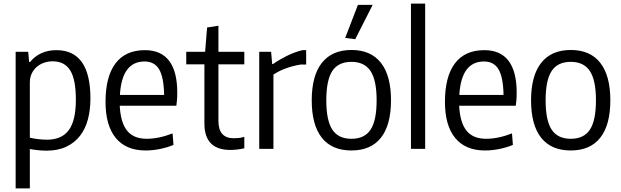

<svg xmlns="http://www.w3.org/2000/svg" viewBox="-20 -828 3457 1068"><path d="M67 -540H137L142 -483H147Q173 -515 210 -532Q247 -549 294 -549Q388 -549 435.5 -482Q483 -415 483 -280Q483 -217 469 -164Q455 -111 425 -72.5Q395 -34 349 -12Q303 10 240 10Q216 10 192 7.5Q168 5 146 1V220H67ZM242 -51Q323 -51 362.5 -104Q402 -157 402 -274Q402 -386 370.5 -436.5Q339 -487 273 -487Q248 -487 225 -479Q202 -471 184.5 -456Q167 -441 156.5 -419Q146 -397 146 -369V-62Q195 -51 242 -51Z M790 9Q681 9 624 -60.5Q567 -130 567 -261Q567 -402 622.5 -475.5Q678 -549 786 -549Q876 -549 921 -489.5Q966 -430 966 -313Q966 -288 964.5 -271.5Q963 -255 961 -240H646Q651 -145 687.5 -100.5Q724 -56 796 -56Q863 -56 940 -86L945 -22Q912 -8 871 0.5Q830 9 790 9ZM784 -486Q658 -486 647 -300H893Q891 -399 865 -442.5Q839 -486 784 -486Z M1261 6Q1117 6 1117 -141V-470H1016V-540H1121L1132 -675L1195 -685V-540H1339V-470H1195V-156Q1195 -59 1280 -59Q1292 -59 1308 -60.5Q1324 -62 1339 -67V-3Q1298 6 1261 6Z M1422 -540H1488L1494 -472H1499Q1530 -494 1573.5 -516Q1617 -538 1662 -549H1683V-469H1653Q1609 -462 1569.5 -447.5Q1530 -433 1501 -413V0H1422Z M1900 -617 1971 -801H2053L1956 -610ZM1935 9Q1826 9 1770 -62Q1714 -133 1714 -270Q1714 -407 1770.5 -478.5Q1827 -550 1935 -550Q2043 -550 2099 -478.5Q2155 -407 2155 -270Q2155 -133 2099 -62Q2043 9 1935 9ZM1935 -56Q2008 -56 2041.5 -107Q2075 -158 2075 -270Q2075 -382 2041 -433Q2007 -484 1935 -484Q1862 -484 1828.5 -433Q1795 -382 1795 -270Q1795 -158 1828.5 -107Q1862 -56 1935 -56Z M2266 -808H2345V0H2266Z M2678 9Q2569 9 2512 -60.5Q2455 -130 2455 -261Q2455 -402 2510.5 -475.5Q2566 -549 2674 -549Q2764 -549 2809 -489.5Q2854 -430 2854 -313Q2854 -288 2852.5 -271.5Q2851 -255 2849 -240H2534Q2539 -145 2575.5 -100.5Q2612 -56 2684 -56Q2751 -56 2828 -86L2833 -22Q2800 -8 2759 0.5Q2718 9 2678 9ZM2672 -486Q2546 -486 2535 -300H2781Q2779 -399 2753 -442.5Q2727 -486 2672 -486Z M3155 9Q3046 9 2990 -62Q2934 -133 2934 -270Q2934 -407 2990.5 -478.5Q3047 -550 3155 -550Q3263 -550 3319 -478.5Q3375 -407 3375 -270Q3375 -133 3319 -62Q3263 9 3155 9ZM3155 -56Q3228 -56 3261.5 -107Q3295 -158 3295 -270Q3295 -382 3261 -433Q3227 -484 3155 -484Q3082 -484 3048.5 -433Q3015 -382 3015 -270Q3015 -158 3048.5 -107Q3082 -56 3155 -56Z"/></svg>

Font: Encode Sans Condensed
Style: Regular
Weight: 400
Designer: Pablo Impallari, Andres Torresi
Foundry: Pablo Impallari, Andres Torresi
Version: Version 1.000; ttfautohint (v1.00) -l 8 -r 50 -G 200 -x 14 -